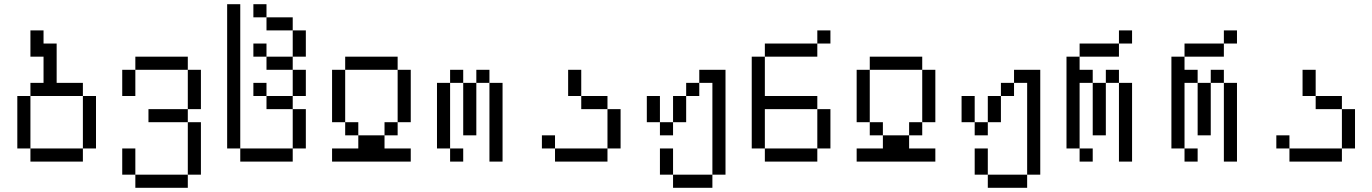

<svg xmlns="http://www.w3.org/2000/svg" viewBox="-20 -770 6540 915"><path d="M125 -62.5V0H375V-62.5ZM125 -62.5Q125 -62.5 125 -312.5H62.5Q62.5 -312.5 62.5 -62.5ZM375 -62.5H437.5Q437.5 -62.5 437.5 -312.5H375Q375 -312.5 375 -62.5ZM125 -312.5H375V-375H250V-562.5H187.5V-625H125Q125 -625 125 -500H187.5Q187.5 -500 187.5 -375H125Z M625 62.5V125H875V62.5ZM625 62.5Q625 62.5 625 -62.5H562.5Q562.5 -62.5 562.5 62.5ZM875 62.5H937.5Q937.5 62.5 937.5 -187.5H875Q875 -187.5 875 62.5ZM875 -187.5V-250H687.5V-187.5ZM875 -250H937.5V-437.5H875ZM562.5 -437.5Q562.5 -437.5 562.5 -312.5H625Q625 -312.5 625 -437.5ZM625 -437.5H875V-500H625Z M1125 -62.5V0H1375V-62.5ZM1125 -62.5V-750H1062.5V-62.5ZM1375 -62.5H1437.5V-250H1375ZM1375 -250V-312.5H1250V-250ZM1250 -312.5V-375H1187.5V-312.5ZM1375 -312.5H1437.5Q1437.5 -312.5 1437.5 -437.5H1375Q1375 -437.5 1375 -312.5ZM1375 -437.5V-500H1250V-437.5ZM1250 -500V-562.5H1187.5V-500ZM1375 -500H1437.5Q1437.5 -500 1437.5 -625H1375Q1375 -625 1375 -500ZM1375 -625V-687.5H1250V-625ZM1250 -687.5V-750H1187.5V-687.5Z M1937.5 0V-62.5H1812.5V-125H1687.5V-62.5H1562.5V0ZM1687.5 -125V-187.5H1625V-125ZM1812.5 -125H1875V-187.5H1812.5ZM1625 -187.5Q1625 -187.5 1625 -437.5H1562.5Q1562.5 -437.5 1562.5 -187.5ZM1875 -187.5H1937.5Q1937.5 -187.5 1937.5 -437.5H1875Q1875 -437.5 1875 -187.5ZM1625 -437.5H1875V-500H1625Z M2187.5 0V-62.5H2125V0ZM2125 -62.5V-375H2062.5V-62.5ZM2312.5 -375Q2312.5 -375 2312.5 0H2375Q2375 0 2375 -375ZM2187.5 -375Q2187.5 -375 2187.5 -125H2250Q2250 -125 2250 -375ZM2125 -375H2187.5V-437.5H2125ZM2250 -375H2312.5V-437.5H2250Z M2625 -62.5V0H2875V-62.5ZM2625 -62.5V-125H2562.5V-62.5ZM2875 -62.5H2937.5V-250H2875ZM2875 -250V-312.5H2750V-250ZM2750 -312.5Q2750 -312.5 2750 -437.5H2687.5Q2687.5 -437.5 2687.5 -312.5Z M3187.5 62.5V125H3375V62.5ZM3187.5 62.5Q3187.5 62.5 3187.5 -62.5H3125Q3125 -62.5 3125 62.5ZM3375 62.5H3437.5Q3437.5 62.5 3437.5 -437.5H3312.5V-375H3250V-312.5H3187.5Q3187.5 -312.5 3187.5 -187.5H3125V-125H3187.5V-187.5H3250Q3250 -187.5 3250 -312.5H3312.5V-375H3375ZM3125 -187.5Q3125 -187.5 3125 -312.5H3062.5Q3062.5 -312.5 3062.5 -187.5Z M3937.5 -562.5V-625H3875V-562.5H3625V-500H3562.5V-62.5H3625V0H3875V-62.5H3625V-250H3875V-62.5H3937.5V-250H3875V-312.5H3625V-500H3875V-562.5Z M4437.5 0V-62.5H4312.5V-125H4187.5V-62.5H4062.5V0ZM4187.5 -125V-187.5H4125V-125ZM4312.5 -125H4375V-187.5H4312.5ZM4125 -187.5Q4125 -187.5 4125 -437.5H4062.5Q4062.5 -437.5 4062.5 -187.5ZM4375 -187.5H4437.5Q4437.5 -187.5 4437.5 -437.5H4375Q4375 -437.5 4375 -187.5ZM4125 -437.5H4375V-500H4125Z M4687.5 62.5V125H4875V62.5ZM4687.5 62.5Q4687.5 62.5 4687.5 -62.5H4625Q4625 -62.5 4625 62.5ZM4875 62.5H4937.5Q4937.5 62.5 4937.5 -437.5H4812.5V-375H4750V-312.5H4687.5Q4687.5 -312.5 4687.5 -187.5H4625V-125H4687.5V-187.5H4750Q4750 -187.5 4750 -312.5H4812.5V-375H4875ZM4625 -187.5Q4625 -187.5 4625 -312.5H4562.5Q4562.5 -312.5 4562.5 -187.5Z M5187.5 0V-62.5H5125V0ZM5375 -562.5V-625H5312.5V-562.5H5125V-500H5062.5V-62.5H5125V-375H5187.5Q5187.5 -375 5187.5 -125H5250Q5250 -125 5250 -375H5187.5V-437.5H5125V-500H5312.5V-562.5ZM5312.5 -375Q5312.5 -375 5312.5 0H5375Q5375 0 5375 -375ZM5250 -375H5312.5V-437.5H5250Z M5687.5 0V-62.5H5625V0ZM5875 -562.5V-625H5812.5V-562.5H5625V-500H5562.5V-62.5H5625V-375H5687.5Q5687.5 -375 5687.5 -125H5750Q5750 -125 5750 -375H5687.5V-437.5H5625V-500H5812.5V-562.5ZM5812.5 -375Q5812.5 -375 5812.5 0H5875Q5875 0 5875 -375ZM5750 -375H5812.5V-437.5H5750Z M6125 -62.5V0H6375V-62.5ZM6125 -62.5V-125H6062.5V-62.5ZM6375 -62.5H6437.5V-250H6375ZM6375 -250V-312.5H6250V-250ZM6250 -312.5Q6250 -312.5 6250 -437.5H6187.5Q6187.5 -437.5 6187.5 -312.5Z"/></svg>

Font: Unifont
Style: Regular
Weight: 500
Version: Version 15.1.04